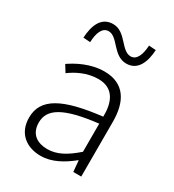

<svg xmlns="http://www.w3.org/2000/svg" viewBox="-191 -899 929 1023"><g transform="rotate(30 273.5 -388.0)"><path d="M218 13C286 13 350 -24 404 -68H406L412 0H461V-338C461 -456 416 -547 289 -547C202 -547 128 -505 87 -477L113 -435C150 -463 211 -496 281 -496C382 -496 405 -414 403 -335C168 -308 63 -252 63 -134C63 -35 132 13 218 13ZM230 -36C171 -36 121 -64 121 -137C121 -219 193 -268 403 -292V-119C340 -64 289 -36 230 -36ZM367 -641C440 -641 464 -711 468 -782L425 -785C422 -730 406 -686 368 -686C309 -686 283 -789 203 -789C128 -789 105 -720 101 -647L144 -644C146 -702 163 -744 201 -744C259 -744 285 -641 367 -641Z"/></g></svg>

Font: Noto Sans CJK Light
Style: Regular
Weight: 300
Designer: Ryoko NISHIZUKA (kana & ideographs); Paul D. Hunt (Latin, Greek & Cyrillic); Wenlong ZHANG (bopomofo); Sandoll Communica
Foundry: Adobe Systems Incorporated
Version: Version 1.000;PS 1;hotconv 1.0.78;makeotf.lib2.5.61930